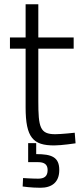

<svg xmlns="http://www.w3.org/2000/svg" viewBox="-20 -677 387 907"><path d="M260 126C260 65 224 51 151 51V-1H113V89H160C188 89 205 99 205 126C205 157 188 167 160 167C130 167 89 164 89 164L87 204C87 204 127 210 171 210C224 210 260 185 260 126ZM328 -500H161V-657H101V-500H27V-447H101V-170C101 -26 137 10 236 10C271 10 337 0 337 0L333 -50C333 -50 269 -43 241 -43C169 -43 161 -75 161 -200V-447H328Z"/></svg>

Font: RazerF5 Light
Style: Regular
Weight: 300
Foundry: Razer Inc.
Version: Version 2